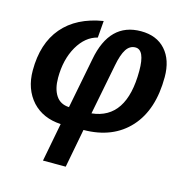

<svg xmlns="http://www.w3.org/2000/svg" viewBox="-109 -643 923 954"><g transform="rotate(15 352.0 -166.0)"><path d="M501 -539Q582 -539 627.5 -488Q673 -437 673 -349Q673 -181 588 -87Q502 8 351 9L313 208H196L234 10Q142 5 87 -54Q31 -116 31 -212Q31 -351 102 -434.5Q173 -518 308 -540L301 -453Q240 -438 201 -371Q162 -303 162 -209Q162 -152 184.5 -118Q207 -84 252 -82L303 -343Q340 -539 501 -539ZM495 -454Q466 -454 448 -426.5Q430 -399 419 -341L368 -81Q543 -99 543 -346Q543 -454 495 -454Z"/></g></svg>

Font: Libra Sans Modern
Style: Bold Italic
Weight: 700
Italic angle: -12°
Foundry: Stefan Peev, Context Ltd
Version: Version 1.000